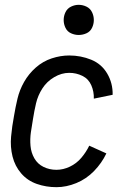

<svg xmlns="http://www.w3.org/2000/svg" viewBox="-20 -768 540 796"><path d="M306 -623Q290 -623 274.5 -630Q259 -637 251.5 -652.5Q244 -668 244 -685Q244 -702 251.5 -717.5Q259 -733 274.5 -740.5Q290 -748 306 -748Q323 -748 338.5 -740.5Q354 -733 361.5 -717.5Q369 -702 369 -685Q369 -668 361.5 -652.5Q354 -637 338.5 -630Q323 -623 306 -623ZM214 8Q171 8 132.5 -5.5Q94 -19 68 -49Q42 -79 32 -119Q22 -159 26 -202Q30 -245 38 -287Q44 -323 52.5 -359Q61 -395 80 -428.5Q99 -462 128.5 -488Q158 -514 194.5 -526Q231 -538 267 -538Q315 -538 358 -520.5Q401 -503 424.5 -463Q448 -423 447 -375L369 -359Q370 -388 358.5 -414.5Q347 -441 321.5 -453.5Q296 -466 267 -466Q235 -466 204.5 -448Q174 -430 155.5 -401Q137 -372 129.5 -340Q122 -308 117 -276Q112 -248 108 -219.5Q104 -191 106.5 -163Q109 -135 122.5 -111.5Q136 -88 160.5 -76Q185 -64 214 -64Q242 -64 269.5 -77Q297 -90 317 -113.5Q337 -137 350 -164L421 -132Q402 -92 370 -59Q338 -26 296.5 -9Q255 8 214 8Z"/></svg>

Font: Iosevka SS08
Style: Italic
Weight: 400
Italic angle: -10°
Monospace: yes
Designer: Belleve Invis
Foundry: Belleve Invis
Version: 2.1.0; ttfautohint (v1.8.2)